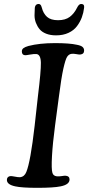

<svg xmlns="http://www.w3.org/2000/svg" viewBox="-20 -924 438 953"><path d="M258.3 -748.5Q230 -748.5 209 -756.8Q188 -765.1 176.5 -779.1Q165 -793 158.2 -810.8Q151.4 -828.6 151.4 -847.7Q151.4 -866.7 152.8 -885.7Q155.3 -904.3 171.9 -904.3Q176.3 -904.3 179.7 -901.4Q183.1 -898.4 184.3 -895.3Q185.5 -892.1 187.5 -886.2Q194.8 -856.9 213.4 -840.3Q231.9 -823.7 268.1 -823.7Q304.2 -823.7 326.2 -840.1Q348.1 -856.4 362.8 -886.2Q371.6 -904.3 382.8 -904.3Q399.9 -904.3 397.5 -885.7Q394.5 -860.4 386.2 -837.9Q377.9 -815.4 362.3 -794.4Q346.7 -773.4 320.1 -761Q293.5 -748.5 258.3 -748.5ZM151.9 -299.3 168.5 -448.7Q183.6 -570.8 182.9 -612.3Q182.1 -653.8 160.6 -655.8Q148.9 -656.7 128.9 -653.1Q108.9 -649.4 104.5 -649.9Q88.4 -650.9 88.4 -668.9Q88.4 -678.7 96.2 -684.8Q104 -690.9 121.1 -695.8Q175.8 -710 252.9 -710Q325.2 -710 361.8 -701.7Q380.9 -698.2 389.2 -691.4Q397.5 -684.6 397.5 -672.9Q397.5 -655.3 377.9 -653.3Q372.1 -652.8 358.2 -655.5Q344.2 -658.2 334.5 -656.7Q321.3 -654.8 313 -641.8Q304.7 -628.9 294.4 -583Q284.2 -537.1 272.9 -448.2L253.4 -301.8Q241.7 -213.9 238 -148.9Q234.4 -84 240.2 -65.9Q244.6 -50.8 262.2 -48.8Q273.4 -47.9 286.4 -50Q299.3 -52.2 305.7 -51.8Q325.2 -50.3 325.2 -33.2Q325.2 -7.8 280.8 1Q245.6 8.3 165 8.3Q88.4 8.3 55.7 1Q14.2 -7.8 14.2 -30.8Q14.2 -46.4 29.8 -49.8Q36.6 -50.8 53.2 -47.4Q69.8 -43.9 79.6 -44.4Q101.6 -46.9 110.8 -70.8Q131.3 -120.6 151.9 -299.3Z"/></svg>

Font: Cooper* Medium
Style: Italic
Weight: 500
Italic angle: -7°
Designer: Owen Earl
Foundry: indestructible type*
Version: Version 0.001